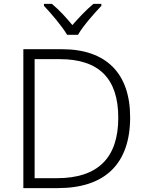

<svg xmlns="http://www.w3.org/2000/svg" viewBox="-20 -967 751 987"><path d="M325 -788H381C405 -831 464 -898 501 -937V-947H460C424 -917 384 -875 352 -838C322 -875 283 -917 247 -947H206V-937C243 -898 300 -831 325 -788ZM649 -364C649 -592 524 -714 299 -714H100V0H277C519 0 649 -124 649 -364ZM588 -362C588 -155 483 -51 272 -51H158V-663H287C489 -663 588 -563 588 -362Z"/></svg>

Font: Noto Sans Gujarati Light
Style: Regular
Weight: 300
Designer: Jelle Bosma - Monotype Design Team, Universal Thirst
Foundry: Monotype Imaging Inc.
Version: Version 2.106